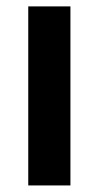

<svg xmlns="http://www.w3.org/2000/svg" viewBox="-20 -565 301 585"><path d="M66.1 0V-545.5H194.6V0Z"/></svg>

Font: Inter P Semi Bold
Style: Regular
Weight: 600
Designer: Rasmus Andersson
Foundry: rsms
Version: Version 3.018;git-588b23468